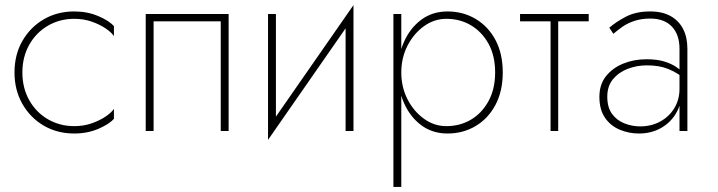

<svg xmlns="http://www.w3.org/2000/svg" viewBox="-20 -515 2825 755"><path d="M68 -230Q68 -291 95 -339Q122 -387 168.5 -414Q215 -441 272 -441Q309 -441 340.5 -430Q372 -419 395 -403.5Q418 -388 428 -373V-412Q410 -433 367 -451.5Q324 -470 272 -470Q205 -470 152 -439Q99 -408 68 -354Q37 -300 37 -230Q37 -161 68 -106.5Q99 -52 152 -21Q205 10 272 10Q324 10 367 -8.5Q410 -27 428 -48V-87Q418 -72 395 -56.5Q372 -41 340.5 -30Q309 -19 272 -19Q215 -19 168.5 -46Q122 -73 95 -121Q68 -169 68 -230Z M879 -460H553V0H584V-431H848V0H879Z M1365 -441 1370 -495 1039 -19 1034 35ZM1065 -460H1034V35L1065 -11ZM1370 -495 1339 -449V0H1370Z M1558 220V-460H1527V220ZM1957 -230Q1957 -304 1928.5 -357.5Q1900 -411 1850.5 -440.5Q1801 -470 1740 -470Q1680 -470 1636 -437Q1592 -404 1568 -349Q1544 -294 1544 -230Q1544 -167 1568 -111.5Q1592 -56 1636 -23Q1680 10 1740 10Q1801 10 1850.5 -19.5Q1900 -49 1928.5 -103Q1957 -157 1957 -230ZM1927 -230Q1927 -165 1901 -117.5Q1875 -70 1832 -44.5Q1789 -19 1735 -19Q1687 -19 1646.5 -48.5Q1606 -78 1582 -125.5Q1558 -173 1558 -230Q1558 -287 1582 -334.5Q1606 -382 1646.5 -411.5Q1687 -441 1735 -441Q1789 -441 1832 -415.5Q1875 -390 1901 -343Q1927 -296 1927 -230Z M2025 -460V-431H2295V-460ZM2145 -451V0H2175V-451Z M2368 -135Q2368 -176 2390 -203Q2412 -230 2447.5 -244Q2483 -258 2524 -258Q2573 -258 2607 -244Q2641 -230 2664 -211V-232Q2655 -241 2637 -253Q2619 -265 2591 -273.5Q2563 -282 2522 -282Q2473 -282 2431 -265Q2389 -248 2363 -215.5Q2337 -183 2337 -134Q2337 -84 2359 -52Q2381 -20 2417 -5Q2453 10 2492 10Q2542 10 2580 -12Q2618 -34 2639 -70.5Q2660 -107 2660 -151L2652 -166Q2652 -123 2631.5 -89.5Q2611 -56 2576 -37Q2541 -18 2497 -18Q2465 -18 2435 -30Q2405 -42 2386.5 -67.5Q2368 -93 2368 -135ZM2392 -382Q2409 -397 2429.5 -411Q2450 -425 2477 -433.5Q2504 -442 2537 -442Q2592 -442 2622 -410.5Q2652 -379 2652 -323V0H2683V-323Q2683 -368 2666.5 -400.5Q2650 -433 2617.5 -451.5Q2585 -470 2537 -470Q2480 -470 2440.5 -449Q2401 -428 2376 -406Z"/></svg>

Font: Jost ExtraLight
Style: Regular
Weight: 250
Version: Version 3.710